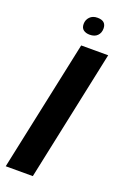

<svg xmlns="http://www.w3.org/2000/svg" viewBox="-156 -820 564 868"><g transform="rotate(20 126.0 -386.5)"><path d="M-5.9 0 127.9 -629.9H257.8L124.5 0ZM147 -688.5Q128.4 -688.5 116.7 -697.3Q105 -706.1 105 -725.1Q105 -745.1 118.4 -759Q131.8 -772.9 154.8 -772.9Q196.8 -772.9 196.8 -735.8Q196.8 -714.8 183.8 -701.7Q170.9 -688.5 147 -688.5Z"/></g></svg>

Font: Open Sans Condensed
Style: Bold Italic
Weight: 700
Width: 3
Italic angle: -12°
Designer: Monotype Design Team
Foundry: Monotype Imaging Inc.
Version: Version 3.003; ttfautohint (v1.8.4)